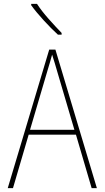

<svg xmlns="http://www.w3.org/2000/svg" viewBox="-20 -971 540 991"><path d="M298 -792V-801Q267 -833 231 -873.5Q195 -914 171 -951H141V-944Q167 -908 206 -865.5Q245 -823 279 -792ZM224 -603Q231 -626 237 -646.5Q243 -667 249 -689Q257 -664 263 -644Q269 -624 275 -603L364 -301H135ZM453 0H480L266 -715H234L20 0H47L128 -276H372Z"/></svg>

Font: Noto Sans Mono UI Condensed Thin
Style: Regular
Weight: 250
Width: 3
Designer: Monotype Design team
Foundry: Monotype Imaging Inc.
Version: 1.000